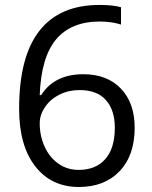

<svg xmlns="http://www.w3.org/2000/svg" viewBox="-20 -744 612 774"><path d="M57.1 -305.2Q57.1 -515.6 138.9 -619.9Q220.7 -724.1 380.9 -724.1Q436 -724.1 467.8 -714.8V-645Q430.2 -657.2 381.8 -657.2Q267.1 -657.2 206.5 -585.7Q146 -514.2 140.1 -360.8H146Q199.7 -444.8 315.9 -444.8Q412.1 -444.8 467.5 -386.7Q522.9 -328.6 522.9 -229Q522.9 -117.7 462.2 -54Q401.4 9.8 297.9 9.8Q187 9.8 122.1 -73.5Q57.1 -156.7 57.1 -305.2ZM296.9 -59.1Q366.2 -59.1 404.5 -102.8Q442.9 -146.5 442.9 -229Q442.9 -299.8 407.2 -340.3Q371.6 -380.9 300.8 -380.9Q256.8 -380.9 220.2 -362.8Q183.6 -344.7 161.9 -313Q140.1 -281.2 140.1 -247.1Q140.1 -196.8 159.7 -153.3Q179.2 -109.9 215.1 -84.5Q251 -59.1 296.9 -59.1Z"/></svg>

Font: f0_57812 
Style: Regular
Weight: 400
Foundry: Ascender Corporation
Version: Version 1.10